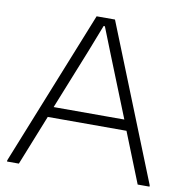

<svg xmlns="http://www.w3.org/2000/svg" viewBox="-82 -818 859 896"><g transform="rotate(10 347.5 -370.0)"><path d="M10 -6 304 -740H391L685 -6V0H629L534 -238H161L66 0H10ZM515 -288 400 -575 350 -701H344L295 -575L180 -288Z"/></g></svg>

Font: Encode Sans Wide
Style: ExtraLight
Weight: 200
Designer: Pablo Impallari, Andres Torresi
Foundry: Pablo Impallari, Andres Torresi
Version: Version 1.000; ttfautohint (v1.00) -l 8 -r 50 -G 200 -x 14 -